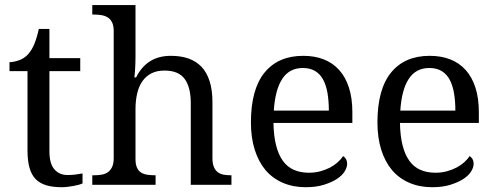

<svg xmlns="http://www.w3.org/2000/svg" viewBox="-20 -741 1989 770"><path d="M251 -39.1Q268.6 -39.1 282.7 -41Q296.9 -43 311 -45.4V-5.4Q306.2 -2.9 295.9 0Q285.6 2.9 274.2 4.9Q262.7 6.8 250.7 8.3Q238.8 9.8 227.5 9.8Q191.4 9.8 165.5 2Q139.6 -5.9 123 -22.7Q106.4 -39.6 98.4 -67.9Q90.3 -96.2 90.3 -137.2V-455.6H18.1V-491.7Q34.2 -491.7 55.4 -499Q76.7 -506.3 91.8 -522.5Q107.4 -539.6 117.7 -564.5Q127.9 -589.4 135.7 -625H178.2V-507.8H301.8V-455.6H178.2V-134.3Q178.2 -85 198 -62Q217.8 -39.1 251 -39.1Z M604 -38.1V0H350.1V-38.1H356.9Q373 -38.1 387.5 -40.5Q401.9 -43 412.4 -50.3Q422.9 -57.6 429.4 -71Q436 -84.5 436 -106.9V-617.2Q436 -638.2 429.4 -651.4Q422.9 -664.6 411.6 -671.4Q400.4 -678.2 386.2 -680.4Q372.1 -682.6 356.9 -682.6H350.1V-720.7H523.4V-512.7Q523.4 -499 522.9 -485.4Q522.5 -471.7 521.5 -459Q520.5 -445.3 519 -430.7H525.9Q568.8 -517.1 665 -517.1Q706.1 -517.1 736.6 -506.1Q767.1 -495.1 788.1 -473.1Q809.1 -451.2 820.6 -415.5Q832 -379.9 832 -332V-106.9Q832 -84.5 837.9 -71Q843.8 -57.6 853.5 -50.3Q863.3 -43 876.7 -40.5Q890.1 -38.1 906.7 -38.1H908.2V0H745.1V-327.1Q745.1 -358.9 739 -383.3Q732.9 -407.7 720.7 -424.3Q708.5 -440.9 688.5 -449.5Q668.5 -458 639.2 -458Q609.9 -458 588.1 -447.3Q566.4 -436.5 551.8 -416.3Q537.1 -396 530.3 -366.9Q523.4 -337.9 523.4 -302.7V-103Q523.4 -81.5 529.5 -68.4Q535.6 -55.2 546.6 -48.6Q557.6 -42 572.3 -40Q586.9 -38.1 602.1 -38.1Z M1194.3 -468.3Q1140.6 -468.3 1112.1 -424.8Q1083.5 -381.3 1078.1 -297.4H1298.8Q1298.8 -335.4 1293.5 -367.2Q1288.1 -398.9 1276.1 -421.4Q1264.2 -443.8 1243.9 -456.1Q1223.6 -468.3 1194.3 -468.3ZM1206.1 9.8Q1154.8 9.8 1113.8 -8.1Q1072.8 -25.9 1044.9 -58.8Q1017.1 -91.8 1001.7 -140.1Q986.3 -188.5 986.3 -250Q986.3 -382.8 1041 -450Q1095.7 -517.1 1195.8 -517.1Q1242.2 -517.1 1278.3 -502.9Q1314.5 -488.8 1340.1 -460.4Q1365.7 -432.1 1379.4 -389.6Q1393.1 -347.2 1393.1 -291V-248H1076.7Q1077.6 -195.8 1087.2 -158.2Q1096.7 -120.6 1114.5 -95.9Q1132.3 -71.3 1158.7 -59.8Q1185.1 -48.3 1218.8 -48.3Q1243.7 -48.3 1265.1 -54.2Q1286.6 -60.1 1303.7 -69.1Q1320.8 -78.1 1334.2 -90.1Q1347.7 -102.1 1355.5 -114.7Q1361.8 -112.3 1366.9 -104Q1372.1 -95.7 1372.1 -84Q1372.1 -69.3 1361.8 -53Q1351.6 -36.6 1330.8 -23.2Q1310.1 -9.8 1279.1 0Q1248 9.8 1206.1 9.8Z M1701.7 -468.3Q1647.9 -468.3 1619.4 -424.8Q1590.8 -381.3 1585.4 -297.4H1806.2Q1806.2 -335.4 1800.8 -367.2Q1795.4 -398.9 1783.4 -421.4Q1771.5 -443.8 1751.2 -456.1Q1731 -468.3 1701.7 -468.3ZM1713.4 9.8Q1662.1 9.8 1621.1 -8.1Q1580.1 -25.9 1552.2 -58.8Q1524.4 -91.8 1509 -140.1Q1493.7 -188.5 1493.7 -250Q1493.7 -382.8 1548.3 -450Q1603 -517.1 1703.1 -517.1Q1749.5 -517.1 1785.6 -502.9Q1821.8 -488.8 1847.4 -460.4Q1873 -432.1 1886.7 -389.6Q1900.4 -347.2 1900.4 -291V-248H1584Q1585 -195.8 1594.5 -158.2Q1604 -120.6 1621.8 -95.9Q1639.6 -71.3 1666 -59.8Q1692.4 -48.3 1726.1 -48.3Q1751 -48.3 1772.5 -54.2Q1793.9 -60.1 1811 -69.1Q1828.1 -78.1 1841.6 -90.1Q1855 -102.1 1862.8 -114.7Q1869.1 -112.3 1874.3 -104Q1879.4 -95.7 1879.4 -84Q1879.4 -69.3 1869.1 -53Q1858.9 -36.6 1838.1 -23.2Q1817.4 -9.8 1786.4 0Q1755.4 9.8 1713.4 9.8Z"/></svg>

Font: MUA Office
Style: Regular
Weight: 400
Designer: Khon Soe Zaw Thu
Foundry: Myanmar Unicode
Version: Version 2.10 June 24, 2017